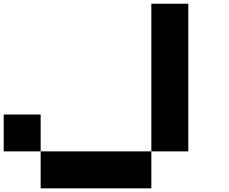

<svg xmlns="http://www.w3.org/2000/svg" viewBox="-20 -820 1240 1040"><path d="M200.2 0H0V-199.7H200.2ZM1000 0H799.8V-799.8H1000ZM799.8 0V200.2H200.2V0Z"/></svg>

Font: QuinqueFive
Style: Regular
Weight: 400
Monospace: yes
Designer: GGBotNet
Foundry: GGBotNet
Version: 1.1